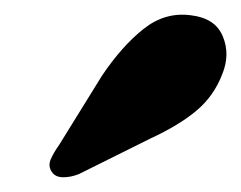

<svg xmlns="http://www.w3.org/2000/svg" viewBox="-20 -752 330 263"><path d="M119.5 -648Q147 -689 176.8 -712.5Q206.5 -736 242 -731Q275 -727 285.2 -702.2Q295.5 -677.5 284.5 -650.5Q273 -620.5 249.2 -600.5Q225.5 -580.5 185.5 -562L88 -513.5Q76.5 -509 66 -509.2Q55.5 -509.5 51 -516.5Q45.5 -524.5 49.5 -533.8Q53.5 -543 61 -553.5Z"/></svg>

Font: Fraunces 72pt S050 Black
Style: Italic
Weight: 900
Italic angle: -16°
Version: Version 1.000; ttfautohint (v1.8.3)